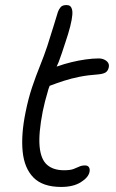

<svg xmlns="http://www.w3.org/2000/svg" viewBox="-20 -726 460 759"><path d="M222 13Q149 13 112.5 -24Q76 -61 69.5 -127.5Q63 -194 81 -282Q92 -337 107 -381.5Q122 -426 138 -465.5Q154 -505 167 -544Q183 -593 192 -623.5Q201 -654 209 -679Q213 -690 220 -698Q227 -706 243 -706Q252 -706 257 -702Q268 -693 266 -668Q263 -630 238 -557Q224 -513 212 -481Q208 -472 204 -463Q206 -463 208 -464Q233 -473 261.5 -480Q290 -487 318.5 -491Q347 -495 370 -495Q383 -495 393 -490Q403 -485 407.5 -477.5Q412 -470 410 -460Q407 -446 398 -440Q389 -434 369 -432Q327 -429 294.5 -422.5Q262 -416 234 -407Q206 -398 177 -387Q176 -387 176 -386Q171 -374 168 -361Q158 -329 149 -286Q132 -199 136.5 -148Q141 -97 165.5 -75Q190 -53 233 -53Q258 -53 271 -58Q284 -63 293.5 -67.5Q303 -72 316 -72Q327 -72 331.5 -65Q336 -58 334 -47Q330 -25 300 -6Q270 13 222 13Z"/></svg>

Font: Shantell Sans Light Light
Style: Italic
Weight: 300
Italic angle: -11°
Version: Version 1.008;[ac192a2d6]